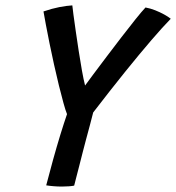

<svg xmlns="http://www.w3.org/2000/svg" viewBox="-20 -680 645 703"><path d="M225.4 -262.1Q219.9 -275.4 212.2 -303.5Q204.4 -331.5 195.5 -367.8Q186.5 -404.1 177.8 -443.8Q169 -483.6 161.3 -521.5Q153.6 -559.3 147.9 -590Q142.1 -620.6 139.2 -638.1Q170.8 -648.9 197.4 -654Q224.1 -659.1 244.8 -660.3Q245.5 -652.1 248.9 -626.5Q252.4 -600.9 257.4 -565.7Q262.4 -530.4 268.3 -492.6Q274.1 -454.7 280.1 -421.3Q286.1 -387.9 291.5 -366.9Q301.1 -380.1 322.2 -408.5Q343.3 -437 370.4 -472.6Q397.4 -508.2 425.1 -544.3Q452.8 -580.3 476.1 -609.4Q499.5 -638.6 512.8 -652.6Q530.4 -649.4 548.1 -642.4Q565.8 -635.4 580.9 -627.1Q596 -618.8 605.2 -611.3Q576 -581.5 533.8 -532.4Q491.6 -483.3 438 -416.9Q384.4 -350.4 321.2 -268.2Q316.8 -250.3 309.5 -223Q302.1 -195.8 294.9 -168.7Q287.8 -141.7 283.1 -123.6Q277.6 -101.6 270.8 -75.2Q263.9 -48.9 258.6 -28Q253.3 -7.1 251.6 -0.4Q245.6 1.1 233 2.1Q220.5 3.1 206.5 3.1Q191.3 3.1 176.2 1.8Q161.1 0.6 149.2 -1.4Q161.1 -47.1 174.3 -95.1Q187.6 -143 200.9 -186.5Q214.3 -229.9 225.4 -262.1Z"/></svg>

Font: Grandstander Thin
Style: Italic
Weight: 100
Italic angle: -15°
Designer: Tyler Finck
Foundry: Etcetera Type Co
Version: Version 1.200